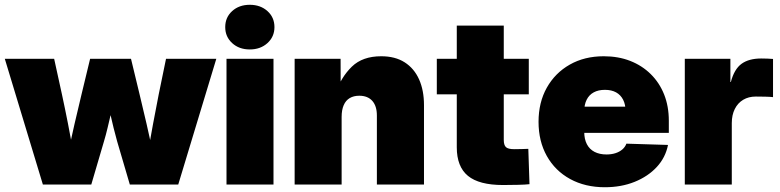

<svg xmlns="http://www.w3.org/2000/svg" viewBox="-22 -767 3242 798"><path d="M156.2 0 -2 -522.5H203.1L235.4 -375Q248 -316.9 260.5 -253.2Q272.9 -189.5 284.2 -124.5H260.3Q273.4 -189.5 288.1 -253.2Q302.7 -316.9 316.9 -375L352.5 -522.5H522.5L558.1 -375Q572.3 -316.9 586.9 -253.2Q601.6 -189.5 614.7 -124.5H591.8Q602.5 -189.5 614.3 -252.9Q626 -316.4 637.7 -375L668 -522.5H877L718.8 0H517.6L464.8 -179.7Q457.5 -205.6 450.2 -235.1Q442.9 -264.6 436 -295.2Q429.2 -325.7 421.9 -353.5H453.1Q446.3 -325.7 439.2 -295.2Q432.1 -264.6 425 -235.1Q418 -205.6 410.2 -179.7L357.4 0Z M919.4 0V-522.5H1114.7V0ZM1016.1 -561.5Q971.7 -561.5 942.9 -587.9Q914.1 -614.3 914.1 -654.3Q914.1 -694.8 942.9 -720.9Q971.7 -747.1 1016.1 -747.1Q1060.5 -747.1 1089.6 -720.9Q1118.7 -694.8 1118.7 -654.3Q1118.7 -614.3 1089.6 -587.9Q1060.5 -561.5 1016.1 -561.5Z M1397.9 -280.8V0H1202.6V-522.5H1393.6L1394 -380.9H1373Q1396 -446.8 1440.4 -490Q1484.9 -533.2 1562.5 -533.2Q1620.1 -533.2 1659.7 -508.1Q1699.2 -482.9 1719.7 -437.3Q1740.2 -391.6 1740.2 -330.1V0H1544.4V-287.1Q1544.4 -326.2 1525.4 -347.7Q1506.3 -369.1 1471.2 -369.1Q1448.2 -369.1 1431.6 -359.4Q1415 -349.6 1406.5 -329.8Q1397.9 -310.1 1397.9 -280.8Z M2175.8 -522.5V-375H1793.5V-522.5ZM1876.5 -660.6H2071.8V-185.5Q2071.8 -164.1 2080.8 -155.5Q2089.8 -147 2115.2 -147Q2127.4 -147 2147 -147.5Q2166.5 -147.9 2173.8 -148.4L2178.7 -1.5Q2161.1 0.5 2130.9 1.2Q2100.6 2 2068.8 2Q1969.2 2 1922.9 -36.1Q1876.5 -74.2 1876.5 -154.8Z M2491.7 11.2Q2410.2 11.2 2347.7 -22.9Q2285.2 -57.1 2250.7 -118.7Q2216.3 -180.2 2216.3 -260.7Q2216.3 -341.3 2250.7 -402.6Q2285.2 -463.9 2346.2 -498.5Q2407.2 -533.2 2487.3 -533.2Q2547.9 -533.2 2597.2 -513.9Q2646.5 -494.6 2682.6 -459Q2718.8 -423.3 2738.3 -374.3Q2757.8 -325.2 2757.8 -265.1V-214.8H2274.4V-323.7H2668.5L2578.1 -303.7Q2578.1 -332.5 2567.9 -352.5Q2557.6 -372.6 2538.6 -383.1Q2519.5 -393.6 2492.2 -393.6Q2464.8 -393.6 2445.6 -383.1Q2426.3 -372.6 2416.3 -352.5Q2406.2 -332.5 2406.2 -303.7V-219.2Q2406.2 -189 2417.2 -167.7Q2428.2 -146.5 2449.2 -135.7Q2470.2 -125 2498.5 -125Q2519.5 -125 2536.1 -130.4Q2552.7 -135.7 2564.5 -145.8Q2576.2 -155.8 2581.5 -169.9L2754.4 -164.6Q2744.1 -112.3 2707.8 -73Q2671.4 -33.7 2615.7 -11.2Q2560.1 11.2 2491.7 11.2Z M2824.2 0V-522.5H3013.7V-426.3H3015.6Q3029.8 -480 3060.3 -502Q3090.8 -523.9 3141.6 -523.9Q3155.8 -523.9 3167.5 -523.4Q3179.2 -522.9 3190.9 -522V-363.3Q3179.7 -364.7 3158.4 -365.2Q3137.2 -365.7 3119.1 -365.7Q3089.4 -365.7 3066.9 -352.3Q3044.4 -338.9 3032 -314Q3019.5 -289.1 3019.5 -255.4V0Z"/></svg>

Font: Inter 28pt Black
Style: Regular
Weight: 900
Designer: Rasmus Andersson
Foundry: rsms
Version: Version 4.001;git-66647c0bb